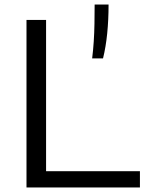

<svg xmlns="http://www.w3.org/2000/svg" viewBox="-20 -828 648 848"><path d="M97 0V-740H183.5V-72H598V0ZM387 -570Q391.5 -606 394 -644.2Q396.5 -682.5 397.2 -723.5Q398 -764.5 398 -808H459.5Q459.5 -740.5 453.5 -680.5Q447.5 -620.5 435 -570Z"/></svg>

Font: Encode Sans SC Expanded
Style: Regular
Weight: 400
Width: 7
Designer: Multiple Designers
Foundry: Impallari Type
Version: Version 3.002